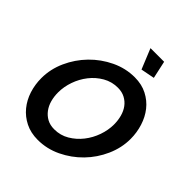

<svg xmlns="http://www.w3.org/2000/svg" viewBox="-248 -1068 1224 1224"><g transform="rotate(45 364.5 -456.0)"><path d="M299 5Q236 5 187 -19.5Q138 -44 104.5 -85Q71 -126 54 -179Q37 -232 37 -290Q37 -371 71.5 -447.5Q106 -524 164 -583.5Q222 -643 297.5 -679Q373 -715 455 -715Q518 -715 566.5 -690Q615 -665 647.5 -624Q680 -583 697 -529Q714 -475 714 -418Q714 -338 680 -261.5Q646 -185 588.5 -126Q531 -67 456 -31Q381 5 299 5ZM326 -117Q381 -117 426.5 -144Q472 -171 505 -213Q538 -255 556 -306.5Q574 -358 574 -408Q574 -445 565 -478.5Q556 -512 537.5 -537Q519 -562 491 -577Q463 -592 426 -592Q371 -592 325 -565.5Q279 -539 246 -497Q213 -455 195 -403.5Q177 -352 177 -301Q177 -264 186 -231Q195 -198 214 -172.5Q233 -147 260.5 -132Q288 -117 326 -117ZM394 -917H517L543 -798L450 -780Z"/></g></svg>

Font: PTCRaleway
Style: Bold Italic
Weight: 700
Italic angle: -12°
Designer: Matt McInerney, Pablo Impallari, Rodrigo Fuenzalida
Foundry: Matt McInerney, Pablo Impallari, Rodrigo Fuenzalida
Version: Version 3.000g; ttfautohint (v1.5) -l 8 -r 28 -G 28 -x 14 -D